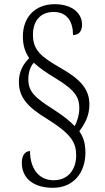

<svg xmlns="http://www.w3.org/2000/svg" viewBox="-20 -780 501 915"><path d="M232 115C330 115 387 44 387 -53C387 -104 374 -131 358 -155C384 -189 406 -228 406 -282C406 -356 363 -403 264 -459C177 -509 137 -541 137 -614C137 -681 173 -723 236 -723C302 -723 328 -674 328 -613C355 -613 371 -630 371 -663C371 -714 328 -760 240 -760C150 -760 89 -701 89 -606C89 -562 100 -532 119 -503C91 -475 70 -439 70 -390C70 -316 111 -270 205 -213C320 -141 343 -101 343 -39C343 27 305 79 236 79C158 79 123 14 123 -60C106 -60 84 -47 84 -4C84 69 139 115 232 115ZM336 -179C317 -199 283 -228 237 -257C145 -315 115 -344 115 -402C115 -437 126 -465 141 -481C169 -455 205 -431 248 -405C342 -348 358 -313 358 -264C358 -231 346 -197 336 -179Z"/></svg>

Font: Noto Serif Sinhala Condensed Light
Style: Regular
Weight: 300
Width: 3
Designer: Jelle Bosma - Monotype Design Team
Foundry: Monotype Imaging Inc.
Version: Version 2.007